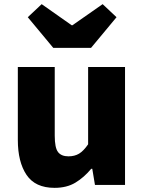

<svg xmlns="http://www.w3.org/2000/svg" viewBox="-20 -892 694 926"><path d="M66 -569H244V-238Q244 -179 260 -158.5Q276 -138 310 -138Q340 -138 361.5 -151Q383 -164 405 -196V-569H583V0H438L425 -78H420Q385 -36 343.5 -11Q302 14 243 14Q150 14 108 -48.5Q66 -111 66 -217ZM114 -809 181 -872 326 -770H329L475 -872L542 -809L419 -661H237Z"/></svg>

Font: Kinto Sans Black
Style: Regular
Weight: 900
Designer: Authors: Ryoko NISHIZUKA  (kana & ideographs); Paul D. Hunt (Latin, Greek & Cyrillic); Wenlong ZHANG  (bopomofo); Sandol
Foundry: Adobe Systems Incorporated, ookami Inc.
Version: Version 0.001